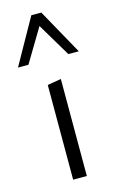

<svg xmlns="http://www.w3.org/2000/svg" viewBox="-113 -752 485 799"><g transform="rotate(-15 129.0 -353.0)"><path d="M99 0V-408L158 -418V0ZM215 -510 119 -671 108 -706H151L260 -510ZM-2 -510 108 -706H151L140 -672L43 -510Z"/></g></svg>

Font: Ysabeau Office Light
Style: Regular
Weight: 300
Designer: Christian Thalmann (Catharsis Fonts)
Version: Version 2.001;gftools[0.9.30]; featfreeze: tnum,lnum,ss02